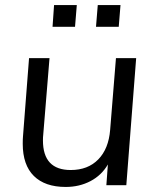

<svg xmlns="http://www.w3.org/2000/svg" viewBox="-20 -733 617 760"><path d="M519 -503 480 0H401L407 -82Q382 -39 338 -16Q294 7 240 7Q158 7 114 -36.5Q70 -80 70 -164Q70 -183 71 -193L95 -503H176L151 -198Q150 -191 150 -177Q150 -60 260 -60Q328 -60 369 -102Q410 -144 416 -219L439 -503ZM284 -713 277 -627H188L194 -713ZM457 -713 450 -627H360L367 -713Z"/></svg>

Font: Muli
Style: Italic
Weight: 400
Italic angle: -4.541°
Designer: Vernon Adams
Foundry: Vernon Adams
Version: Version 2.001